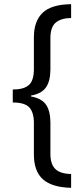

<svg xmlns="http://www.w3.org/2000/svg" viewBox="-20 -737 402 918"><path d="M320 161Q229 159 185.5 120.5Q142 82 142 1V-149Q142 -199 120.5 -223Q99 -247 41 -247V-309Q93 -309 117.5 -330Q142 -351 142 -407V-558Q142 -636 184 -676Q226 -716 320 -717V-651Q271 -650 246 -628.5Q221 -607 221 -555V-405Q221 -350 200 -319.5Q179 -289 128 -280V-276Q181 -266 201 -235Q221 -204 221 -151V-1Q221 48 244.5 71Q268 94 320 95Z"/></svg>

Font: Noto Sans Myanmar ExtraCondensed
Style: Regular
Weight: 400
Width: 2
Designer: Monotype Design Team
Foundry: Monotype Imaging Inc.
Version: Version 2.107; ttfautohint (v1.8.4.7-5d5b)